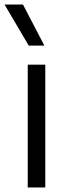

<svg xmlns="http://www.w3.org/2000/svg" viewBox="-53 -828 290 848"><path d="M69.5 0V-542.5H147V0ZM74 -626.5 -33 -808H48.5L143 -626.5Z"/></svg>

Font: Encode Sans SemiCondensed
Style: Regular
Weight: 400
Width: 4
Designer: Multiple Designers
Foundry: Impallari Type
Version: Version 3.002